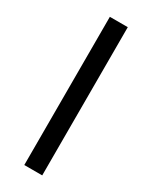

<svg xmlns="http://www.w3.org/2000/svg" viewBox="-191 -772 647 816"><g transform="rotate(30 132.0 -363.5)"><path d="M176.1 -727.3H88.1V0H176.1Z"/></g></svg>

Font: Margiela Sans
Style: Regular
Weight: 400
Designer: Stefan Endress, Andreas Faust
Version: Version 1.100;FEAKit 1.0